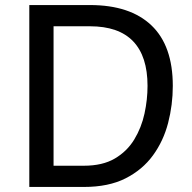

<svg xmlns="http://www.w3.org/2000/svg" viewBox="-20 -740 760 760"><path d="M152 0V-84H312Q386 -84 434.5 -112.5Q483 -141 511.5 -188Q540 -235 552 -290.5Q564 -346 564 -400Q564 -517 507 -576.5Q450 -636 336 -636H152V-720H336Q495 -720 579.5 -639.5Q664 -559 664 -400Q664 -325 645.5 -253.5Q627 -182 585.5 -125Q544 -68 477 -34Q410 0 312 0ZM96 0V-720H192V0Z"/></svg>

Font: Kufam
Style: Regular
Weight: 400
Designer: Wael Morcos, Artur Schmal
Foundry: Original Type
Version: Version 1.301; ttfautohint (v1.8.3)